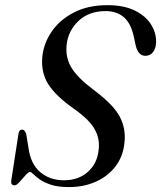

<svg xmlns="http://www.w3.org/2000/svg" viewBox="-20 -732 640 762"><path d="M253.5 10.5Q211 10.5 183.2 1.5Q155.5 -7.5 138.8 -19.2Q122 -31 113 -40.2Q104 -49.5 99 -49.5Q92.5 -49.5 81 -36.2Q69.5 -23 57.5 -9.8Q45.5 3.5 38.5 3.5Q22.5 3.5 24.5 -14L53 -199Q55 -217.5 68 -217.5Q78.5 -217.5 84 -200.5L93 -145.5Q101.5 -81 139.8 -48.8Q178 -16.5 233.5 -16.5Q291 -16.5 328 -49.2Q365 -82 371 -133.5Q378 -178.5 356.5 -217.8Q335 -257 272.5 -301Q200.5 -351.5 171.2 -398.5Q142 -445.5 148 -506.5Q153 -559.5 184.8 -606.2Q216.5 -653 272.8 -682.2Q329 -711.5 406.5 -711.5Q471.5 -711.5 514.8 -690.2Q558 -669 579.2 -635.2Q600.5 -601.5 599.5 -563.5Q598.5 -539.5 587.2 -525Q576 -510.5 557 -510.5Q529 -510.5 519 -549.5L510.5 -589Q499 -640.5 470.8 -664.2Q442.5 -688 399.5 -688Q332.5 -688 291.2 -648.5Q250 -609 244.5 -554Q239 -504.5 263.2 -464Q287.5 -423.5 350 -376.5Q429 -318 454.8 -269.8Q480.5 -221.5 474 -166Q469 -112 438.8 -72.2Q408.5 -32.5 360.5 -11Q312.5 10.5 253.5 10.5Z"/></svg>

Font: Fraunces 72pt
Style: Italic
Weight: 400
Italic angle: -16°
Version: Version 1.000;[b76b70a41]